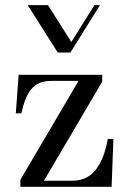

<svg xmlns="http://www.w3.org/2000/svg" viewBox="-20 -720 496 740"><path d="M86.9 -700.2H165L254.9 -558.1L343.8 -700.2H365.2L251.5 -517.6H202.6ZM41 -283.2 51.8 -431.6H374V-405.3L149.4 -23.4H259.3Q326.7 -23.4 361.3 -84Q385.3 -125 395.5 -184.6H417L410.2 0H58.6V-27.3L282.7 -408.2H179.7Q151.9 -408.2 132.6 -400.4Q113.3 -392.6 97.2 -372.1Q75.7 -344.7 62.5 -283.2Z"/></svg>

Font: Theano Didot
Style: Regular
Weight: 400
Designer: Alexey Kryukov
Version: Version 2.0